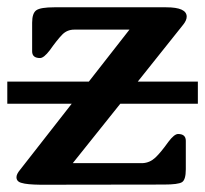

<svg xmlns="http://www.w3.org/2000/svg" viewBox="-32 -491 557 521"><path d="M209 -269.5 319.3 -410.6H169.4Q149.9 -410.6 136.5 -396.7Q123 -382.8 103 -354.5Q86.9 -333.5 76.7 -333.5Q55.2 -333.5 55.2 -351.6V-429.2Q55.2 -455.6 66.9 -463.4Q78.6 -471.2 115.2 -471.2H418.9Q474.6 -471.2 474.6 -445.8Q474.6 -436 465.3 -424.3L341.8 -269.5H504.9V-209.5H294.4L165.5 -48.3H355Q374.5 -49.3 389.4 -63.2Q404.3 -77.1 424.8 -106Q440.9 -127.4 451.2 -127.4Q472.2 -127.4 472.2 -108.9V-31.7Q472.2 -2.9 461.7 3.4Q451.2 9.8 412.6 9.8L78.1 10.3Q40.5 9.8 26.9 5.4Q12.7 2 12.7 -10.3Q12.7 -18.6 22.5 -30.3L162.6 -209.5H-12.2V-269.5Z"/></svg>

Font: Caudex
Style: Bold
Weight: 700
Version: Version 1.01